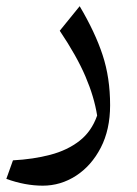

<svg xmlns="http://www.w3.org/2000/svg" viewBox="-20 -315 432 607"><path d="M328.1 17.6Q328.1 94.7 298.6 151.9Q269 209 220.5 240.5Q171.9 272 115.2 272Q59.6 272 0 250.5L21 191.9Q85.4 188.5 139.2 174.3Q192.9 160.2 231.2 130.4Q269.5 100.6 287.1 50.3Q277.8 -8.8 250.2 -73.2Q222.7 -137.7 168.9 -217.8L231.9 -295.4Q280.8 -212.9 304.4 -141.1Q328.1 -69.3 328.1 17.6Z"/></svg>

Font: Pinar DS4-Regular
Style: Regular
Weight: 400
Designer: Amin Abedi
Version: Version 2.000